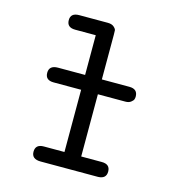

<svg xmlns="http://www.w3.org/2000/svg" viewBox="-95 -693 714 775"><g transform="rotate(15 262.5 -305.5)"><path d="M114 -384H227V-550H141Q106 -550 106 -581Q106 -611 142 -611H261Q278 -611 287 -603Q296 -595 296.5 -589Q297 -583 297 -572V-384H412Q447 -384 447 -352Q447 -346 445 -340.5Q443 -335 434.5 -328.5Q426 -322 412 -322H297V-62H383Q418 -62 418 -31Q418 -1 384 0H144Q106 0 106 -31Q106 -62 141 -62H227V-322H112Q77 -322 77 -353Q77 -384 114 -384Z"/></g></svg>

Font: CMU Typewriter Text
Style: Regular
Weight: 500
Monospace: yes
Version: Version 0.7.0